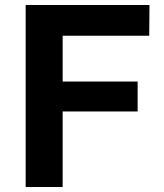

<svg xmlns="http://www.w3.org/2000/svg" viewBox="-20 -743 650 763"><path d="M82 -723V0H229V-300H527V-419H229V-601H573L574 -723Z"/></svg>

Font: United Sans
Style: Bold
Weight: 700
Designer: Pablo Impallari, Rodrigo Fuenzalida (Modified by Dan O. Williams)
Version: Version 1.000;PS 001.000;hotconv 1.0.88;makeotf.lib2.5.64775